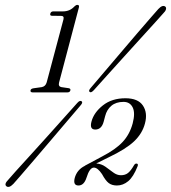

<svg xmlns="http://www.w3.org/2000/svg" viewBox="-20 -732 684 767"><path d="M187.5 -669Q178.5 -669 181 -678Q183.5 -686.5 193 -686.5H231.5Q259 -686.5 277 -706Q283.5 -712.5 289 -712.5Q298 -712.5 295 -701.5L216 -402.5Q212 -386.5 225 -384L255.5 -379.5Q263 -377.5 261 -370.5Q258.5 -363 250 -363H110Q100.5 -363 102 -371.5Q103.5 -378 115 -379.5L147 -384Q162 -387 166.5 -403L233.5 -654.5Q237 -668.5 224.5 -668.5ZM355 -372Q343.5 -359.5 338 -365Q332 -369.5 343 -381.5Q364 -406.5 395.5 -443.2Q427 -480 461.5 -520.8Q496 -561.5 528 -598.8Q560 -636 582.8 -662.2Q605.5 -688.5 612.5 -696Q629.5 -714 640.5 -705.5Q645 -701.5 642.8 -694Q640.5 -686.5 632.5 -679Q626 -671.5 602.8 -645.8Q579.5 -620 546.5 -583.8Q513.5 -547.5 477.5 -507.8Q441.5 -468 409 -432Q376.5 -396 355 -372ZM288.5 -320.5Q299 -332.5 306 -327.5Q312.5 -322.5 301 -310Q281 -286.5 250 -250.2Q219 -214 184.5 -173.2Q150 -132.5 118 -95.2Q86 -58 63 -31.2Q40 -4.5 33.5 2.5Q16 20.5 5.5 12Q-4.5 3.5 13.5 -14.5Q19.5 -22 43 -48Q66.5 -74 99.8 -110.5Q133 -147 168.8 -186.8Q204.5 -226.5 236.2 -262Q268 -297.5 288.5 -320.5ZM278.5 -21Q287.5 -54 319 -69.5V-70L389 -107.5Q442 -135 470 -165Q498 -195 510 -239Q521 -281 510 -303Q499 -325 473.5 -325Q443.5 -325 425 -309.5Q406.5 -294 400 -268L394 -245.5Q385.5 -214.5 360.5 -214.5Q337 -214.5 345.5 -246.5Q355 -282.5 391 -311Q427 -339.5 481 -339.5Q531.5 -339.5 551 -310.2Q570.5 -281 559 -238.5Q548.5 -198.5 515.5 -167.2Q482.5 -136 413 -103L364.5 -79Q385 -77.5 401.2 -66Q417.5 -54.5 432.2 -43.2Q447 -32 463 -32Q480 -32 491.2 -40.8Q502.5 -49.5 516 -73Q520.5 -79.5 526 -78.5Q533.5 -77.5 529.5 -67.5Q513 -25.5 492.2 -8.2Q471.5 9 447 9Q427 9 414.2 -0.8Q401.5 -10.5 387.5 -36.5Q370 -62.5 355 -62.5Q338 -62.5 325.5 -22Q315.5 9 293.5 9Q271 9 278.5 -21Z"/></svg>

Font: Fraunces 144pt Soft Light
Style: Italic
Weight: 300
Italic angle: -16°
Version: Version 1.000;[b76b70a41]